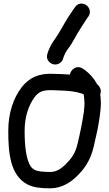

<svg xmlns="http://www.w3.org/2000/svg" viewBox="-20 -977 593 1045"><path d="M525.7 -464.1C532.8 -481.8 526.6 -499.8 516.1 -511.3L508.5 -518.9C491.9 -550.4 468.1 -576.4 442 -596C441.6 -596.3 440.9 -596.8 440.4 -597.1L429.4 -604.1C396.7 -624.9 364.4 -597.5 360.5 -571.1C333.4 -573.4 305.1 -574 275.3 -575C191.2 -580.3 137.2 -552.9 97.2 -501.2C53.1 -443.1 25 -361.9 25 -265C25 -146.1 35 -23.6 128.7 26.5C163 44.9 209.3 48 253 48C314.8 48 362.8 16.4 396.4 -16C439.7 -57.8 471.9 -103.7 489.3 -176.2C497.4 -210.7 504.3 -241.1 510.5 -270.1C518.4 -312.3 529 -372 529 -416C529 -429 527.4 -447.1 525.7 -464.1ZM440 -413.3C439.9 -406.1 438.9 -391.1 436.2 -366.2C427.2 -307.7 417 -256.4 402.7 -196.8C389.5 -140.6 369.9 -115.3 334.5 -79.9C311.6 -58 286.1 -41 253 -41C235.3 -41 217.6 -42 200.9 -43.8C174.5 -47.1 163.2 -53.4 150.1 -67.2C122.1 -103.9 114 -183.2 114 -265C114 -342.6 135.8 -403.6 167.9 -447.9C192.4 -478.5 211.7 -488.3 272.1 -486C319 -484.4 360.1 -483.3 396 -475.7C411.3 -471.4 426.4 -468.2 434.8 -464.1C437.9 -453.4 438.8 -433.1 440 -413.3ZM324.3 -660.3C327.4 -674 339.8 -699.3 352.3 -714.1C362.7 -727.1 373.4 -744.6 387.9 -771C407.7 -807.5 431.9 -843.2 451.7 -874L461.6 -887.8C478.6 -913.4 464.5 -939.7 447.9 -950.4C432 -960.6 403.3 -962.4 388.1 -937.7L378.7 -924.5C371.6 -914.6 362.1 -900.4 350 -881.5C332.2 -853.9 297.1 -788.7 282.1 -769.1C265.1 -746.5 244 -711.6 236.6 -678.4C230.1 -649.2 254.8 -628.4 275.5 -626.2C294.5 -624.2 317.9 -634.7 324.3 -660.3Z"/></svg>

Font: Just Breathe
Style: Bd
Weight: 400
Foundry: Cannot Into Space Fonts
Version: Version 0.72